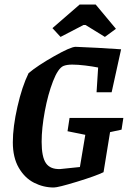

<svg xmlns="http://www.w3.org/2000/svg" viewBox="-20 -824 571 853"><path d="M520 -248 469 -237 440 -59Q405 -42 321.5 -16.5Q238 9 219 9Q173 9 131.5 -12Q90 -33 63.5 -78.5Q37 -124 37 -192Q37 -260 57.5 -350Q78 -440 107 -499Q146 -532 220 -574Q294 -616 316 -616Q348 -615 413.5 -611.5Q479 -608 518 -605L476 -414H409L416 -524Q391 -529 358.5 -533Q326 -537 301 -537Q277 -537 262 -531Q238 -521 215.5 -463Q193 -405 179 -329.5Q165 -254 165 -194Q165 -126 184.5 -98.5Q204 -71 248 -73L335 -82L359 -225L280 -241L289 -300H528ZM213 -699 334 -804H405L495 -696L446 -660L360 -713H351L249 -660Z"/></svg>

Font: Grenze SemiBold
Style: Italic
Weight: 600
Italic angle: -10°
Designer: Renata Polastri
Foundry: Omnibus-Type
Version: Version 1.002; ttfautohint (v1.8)